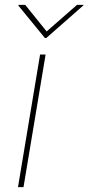

<svg xmlns="http://www.w3.org/2000/svg" viewBox="-20 -770 364 790"><path d="M54 0 144.9 -545.5H167.6L76.7 0ZM83.8 -750 171.9 -640.6 296.9 -750H323.9L322.4 -747.2L170.5 -613.6H164.8L55.4 -747.2L56.8 -750Z"/></svg>

Font: Inter UI Thin
Style: Italic
Weight: 100
Italic angle: -9.39999°
Designer: Rasmus Andersson
Foundry: rsms
Version: 3.2;8d6f07862